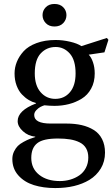

<svg xmlns="http://www.w3.org/2000/svg" viewBox="-20 -703 565 965"><path d="M210 -586.9Q193.8 -604 193.8 -627Q193.8 -649.9 210 -666.5Q226.1 -683.1 253.9 -683.1Q281.7 -683.1 297.9 -666.5Q314 -649.9 314 -627Q314 -604 297.9 -586.9Q281.7 -569.8 253.9 -569.8Q226.1 -569.8 210 -586.9ZM42 96.2Q42 75.7 50.5 58.3Q59.1 41 69.6 30.5Q80.1 20 98.6 10Q117.2 0 128.2 -4.2Q139.2 -8.3 157.2 -14.2V-16.1Q121.6 -19.5 95.2 -43.5Q68.8 -67.4 68.8 -94.2Q68.8 -147.5 161.1 -183.1V-185.1Q142.1 -189.9 124.5 -200.4Q106.9 -210.9 90.3 -228.3Q73.7 -245.6 63.5 -272.9Q53.2 -300.3 53.2 -334Q53.2 -363.8 64.5 -391.8Q75.7 -419.9 98.6 -445.3Q121.6 -470.7 163.3 -486.3Q205.1 -502 259.8 -502Q295.4 -502 332 -493.4Q368.7 -484.9 389.2 -471.2L517.1 -512.2L524.9 -502.9L504.9 -439.9L425.8 -428.2Q439 -415 447.5 -389.6Q456.1 -364.3 456.1 -334Q456.1 -290.5 438.2 -257.8Q420.4 -225.1 390.4 -206.8Q360.4 -188.5 325.9 -179.7Q291.5 -170.9 253.9 -170.9Q231.4 -170.9 203.1 -173.8Q193.8 -170.9 183.6 -165.8Q173.3 -160.6 162.6 -149.4Q151.9 -138.2 151.9 -125Q151.9 -82 234.9 -82H314.9Q356.4 -82 390.4 -74.2Q424.3 -66.4 451.2 -49.8Q478 -33.2 492.9 -4.2Q507.8 24.9 507.8 64Q507.8 108.9 486.6 144Q465.3 179.2 429.2 201.2Q360.8 242.2 257.8 242.2Q197.8 242.2 150.1 227.3Q102.5 212.4 72.3 178.7Q42 145 42 96.2ZM137.2 90.8Q137.2 144 176.8 175.5Q216.3 207 280.8 207Q308.1 207 333.3 199.7Q358.4 192.4 378.9 178.2Q399.4 164.1 411.6 140.9Q423.8 117.7 423.8 88.9Q423.8 61.5 412.6 42.2Q401.4 22.9 380.1 12.5Q358.9 2 332.3 -2.4Q305.7 -6.8 271 -6.8Q197.3 -6.8 168 16.1Q137.2 39.6 137.2 90.8ZM154.8 -334Q154.8 -273.4 184.1 -239.7Q213.4 -206.1 257.8 -206.1Q303.2 -206.1 331.5 -239.5Q359.9 -272.9 359.9 -334Q359.9 -401.4 330.6 -434.1Q301.3 -466.8 259.8 -466.8Q214.8 -466.8 184.8 -434.8Q154.8 -402.8 154.8 -334Z"/></svg>

Font: Heuristica
Style: Regular
Weight: 400
Version: Version 1.0.2